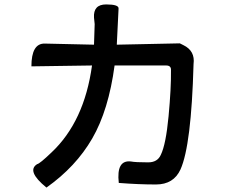

<svg xmlns="http://www.w3.org/2000/svg" viewBox="-20 -813 1040 868"><path d="M460 -793Q518 -793 516 -774Q516 -774 508 -611L793 -617L809 -609Q863 -583 855 -523Q845 -156 796 -47Q765 21 685 21Q606 21 517 14Q505 -91 572 -83Q592 -79 650 -79Q692 -79 707 -113Q730 -160 742 -287Q754 -414 753 -496Q754 -517 731 -517H498Q471 -315 397 -187Q323 -59 190 35Q98 -40 148 -71Q160 -73 213 -124Q361 -263 396 -517L122 -513Q122 -617 182 -616L405 -611L408 -704L405 -733Q401 -793 460 -793Z"/></svg>

Font: Swei Half Moon CJK TC
Style: Medium
Weight: 500
Version: Version 2.125